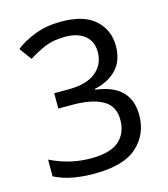

<svg xmlns="http://www.w3.org/2000/svg" viewBox="-110 -810 791 906"><g transform="rotate(-15 286.0 -357.0)"><path d="M493 -547Q493 -624 438.5 -674Q384 -724 272 -724Q200 -724 143.5 -702Q87 -680 49 -650L93 -590Q133 -616 174 -633Q215 -650 273 -650Q333 -650 368 -621.5Q403 -593 403 -541Q403 -480 357.5 -443Q312 -406 224 -406H154V-331H223Q318 -331 370.5 -301.5Q423 -272 423 -205Q423 -139 380.5 -101.5Q338 -64 242 -64Q139 -64 45 -111V-29Q89 -7 137 1.5Q185 10 241 10Q383 10 449 -49.5Q515 -109 515 -203Q515 -351 345 -372V-376Q412 -390 452.5 -432.5Q493 -475 493 -547Z"/></g></svg>

Font: Noto Sans Arabic
Style: Regular
Weight: 400
Designer: Nadine Chahine - Monotype Design Team
Foundry: Monotype Imaging Inc.
Version: Version 1.902